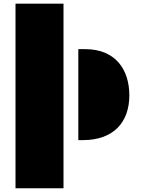

<svg xmlns="http://www.w3.org/2000/svg" viewBox="-20 -767 789 1051"><path d="M64.9 263.7H327.6V-747.1H64.9ZM408.7 0H434.1C602.1 0 688 -98.6 688 -245.1C688 -383.3 614.7 -498 446.3 -498H408.7Z"/></svg>

Font: Plaster
Style: Regular
Weight: 400
Designer: Eben Sorkin
Foundry: Eben Sorkin
Version: Version 1.007